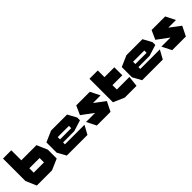

<svg xmlns="http://www.w3.org/2000/svg" viewBox="293 -2140 3497 3497"><g transform="rotate(-45 2041.0 -391.5)"><path d="M38 -206V-783H251L252 -206ZM126 0 38 -205V-206H516V0ZM516 0V-319H730V-92L517 0ZM252 -319V-525H642L730 -320V-319Z M898 0 805 -168V-169H1522V-168L1430 0ZM805 -169V-432L1018 -525H1019V-169ZM1019 -217V-296H1308V-218ZM1019 -355V-525H1430L1522 -356V-355ZM1308 -218V-355H1522V-285L1309 -218Z M1688 -340 1666 -525H2016L2108 -341V-340ZM1891 -127 1588 -351 1666 -525 2116 -186V-185ZM1672 0 1579 -184V-185H2116L2024 0Z M2179 -319V-697H2393V-525L2180 -319ZM2180 -319 2393 -525H2647V-319ZM2392 0 2179 -92V-319H2393V0ZM2393 0V-206H2717V-205L2694 0Z M2839 0 2746 -168V-169H3463V-168L3371 0ZM2746 -169V-432L2959 -525H2960V-169ZM2960 -217V-296H3249V-218ZM2960 -355V-525H3371L3463 -356V-355ZM3249 -218V-355H3463V-285L3250 -218Z M3629 -340 3607 -525H3957L4049 -341V-340ZM3832 -127 3529 -351 3607 -525 4057 -186V-185ZM3613 0 3520 -184V-185H4057L3965 0Z"/></g></svg>

Font: Foldit ExtraBold
Style: Regular
Weight: 800
Version: Version 1.003